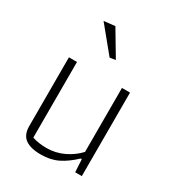

<svg xmlns="http://www.w3.org/2000/svg" viewBox="-173 -814 850 928"><g transform="rotate(30 252.0 -350.0)"><path d="M136 -702 198 -709 282 -568 250 -563ZM79 -82V-466H124V-44Q159 -32 203 -32Q254 -32 299 -53.5Q344 -75 375 -109V-466H420V0H383L379 -71H373Q331 -31 290 -11Q249 9 196 9Q138 9 108.5 -12.5Q79 -34 79 -82Z"/></g></svg>

Font: Athiti Light
Style: Regular
Weight: 300
Designer: CadsonDemak Team
Foundry: CadsonDemak
Version: Version 1.033